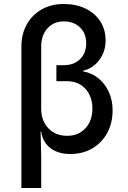

<svg xmlns="http://www.w3.org/2000/svg" viewBox="-20 -760 640 960"><path d="M87 180V-527Q87 -590 114 -638Q141 -686 188.5 -713Q236 -740 299 -740Q361 -740 408 -717Q455 -694 481.5 -653Q508 -612 508 -558Q508 -502 476.5 -460Q445 -418 395 -406V-403Q438 -396 471.5 -369Q505 -342 524 -300.5Q543 -259 543 -209Q543 -144 516 -95Q489 -46 441.5 -18Q394 10 331 10Q270 10 231.5 -20Q193 -50 186 -102H183L186 21V180ZM316 -81Q372 -81 407 -118.5Q442 -156 442 -217Q442 -278 407 -316Q372 -354 315 -354H262V-434H299Q349 -434 380 -464Q411 -494 411 -544Q411 -593 380 -623Q349 -653 299 -653Q249 -653 217.5 -618.5Q186 -584 186 -527V-217Q186 -156 222 -118.5Q258 -81 316 -81Z"/></svg>

Font: JetBrains Mono NL Medium
Style: Regular
Weight: 500
Monospace: yes
Designer: Philipp Nurullin, Konstantin Bulenkov
Foundry: JetBrains
Version: Version 2.305; ttfautohint (v1.8.4.7-5d5b)